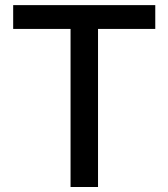

<svg xmlns="http://www.w3.org/2000/svg" viewBox="-20 -748 674 768"><path d="M32.7 -632.3V-727.5H601.1V-632.3H372.1V0H262.2V-632.3Z"/></svg>

Font: Inter 24pt Medium
Style: Regular
Weight: 500
Designer: Rasmus Andersson
Foundry: rsms
Version: Version 4.001;git-66647c0bb